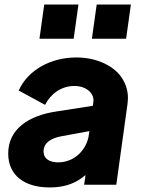

<svg xmlns="http://www.w3.org/2000/svg" viewBox="-20 -810 623 842"><path d="M303 -640 324 -790H174L153 -640ZM533 -640 554 -790H404L383 -640ZM198 12C254 12 301 -1 342 -32C346 -35 350 -39 355 -42L349 0H490L539 -353C540 -363 541 -372 541 -381C541 -410 533 -439 516 -466C483 -519 407 -558 315 -558C203 -558 103 -504 62 -413L178 -350C201 -398 249 -433 306 -433C357 -433 390 -403 390 -370C390 -366 389 -363 389 -360L387 -346L226 -321C106 -303 16 -244 16 -137C16 -40 88 12 198 12ZM372 -235 370 -221C362 -155 308 -98 235 -98C198 -98 171 -113 171 -146C171 -185 206 -204 247 -212Z"/></svg>

Font: Plus Jakarta Sans ExtraBold
Style: Italic
Weight: 800
Italic angle: -8°
Designer: Gumpita Rahayu
Foundry: Tokotype
Version: Version 2.071;gftools[0.9.30]